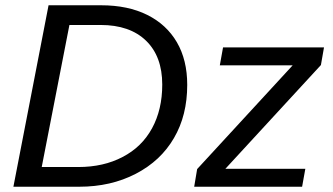

<svg xmlns="http://www.w3.org/2000/svg" viewBox="-20 -708 1262 728"><path d="M363.3 -688Q464.8 -688 538.1 -651.6Q611.3 -615.2 650.6 -547.9Q689.9 -480.5 689.9 -386.2Q689.9 -270.5 639.6 -184.6Q589.4 -98.1 494.9 -49.1Q400.4 0 280.8 0H30.8L164.1 -688ZM138.2 -74.7H276.9Q372.6 -74.7 444.8 -112.8Q517.6 -150.4 556.4 -221.4Q595.2 -292.5 595.2 -387.2Q595.2 -494.1 533.7 -553.7Q472.2 -613.3 361.3 -613.3H243.2ZM1137.7 -67.9 1125.5 0H716.3L727.5 -66.9L1089.8 -460.4H813.5L825.7 -528.3H1208.5L1196.8 -461.4L834.5 -67.9Z"/></svg>

Font: Arimo
Style: Italic
Weight: 400
Italic angle: -12°
Designer: Steve Matteson
Foundry: Monotype Imaging Inc.
Version: Version 1.33